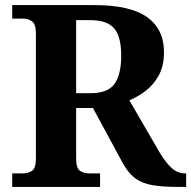

<svg xmlns="http://www.w3.org/2000/svg" viewBox="-20 -734 751 754"><path d="M28 0V-53H70Q90 -53 105.5 -63Q121 -73 121 -113V-600Q121 -640 105.5 -650.5Q90 -661 70 -661H28V-714H350Q492 -714 558 -666.5Q624 -619 624 -529Q624 -476 604 -439Q584 -402 553 -378Q522 -354 488 -340L607 -135Q633 -92 656 -72.5Q679 -53 707 -53H711V0H678Q618 0 578 -7Q538 -14 511.5 -33.5Q485 -53 464 -90L345 -310H279V-113Q279 -73 294.5 -63Q310 -53 330 -53H373V0ZM335 -368Q404 -368 430 -405Q456 -442 456 -515Q456 -591 428 -623Q400 -655 333 -655H279V-368Z"/></svg>

Font: Noto Naskh Arabic UI
Style: Regular
Weight: 400
Designer: Monotype Design Team, David Williams, Mohamad Dakak and Nizar Qandah
Foundry: Monotype Imaging Inc.
Version: Version 2.014